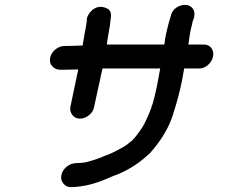

<svg xmlns="http://www.w3.org/2000/svg" viewBox="-20 -716 920 785"><path d="M335 -630V-640Q338 -652 347 -664Q366 -688 392 -688Q405 -688 419.5 -680.5Q434 -673 434 -653Q431 -616 424 -580Q418 -550 417 -534H652Q654 -553 658 -573Q667 -616 681 -660Q689 -680 710 -690Q723 -696 736 -696L748 -695Q775 -685 775 -659Q775 -653 774 -647Q771 -634 768 -630Q765 -613 760 -596Q755 -571 752 -546L750 -534H813Q833 -534 844 -520Q852 -509 852 -495Q852 -490 851 -485Q847 -465 830.5 -450.5Q814 -436 794 -436H733L725 -391Q712 -324 686.5 -245Q661 -166 594 -91Q527 -26 442 4L423 12Q343 48 270 49Q250 49 239 34Q230 23 230 10Q230 5 231 0Q235 -20 252 -34Q269 -48 290 -49Q301 -49 311 -50H317L318 -51Q329 -51 361 -61L382 -68Q383 -69 385.5 -70Q388 -71 390 -71L409 -79Q436 -88 481 -113L492 -120Q493 -120 497 -123L522 -143V-144Q534 -154 561 -194Q578 -221 599 -276Q599 -279 600.5 -283.5Q602 -288 603 -288Q617 -337 626 -387L635 -436H399L365 -280Q362 -260 344.5 -245.5Q327 -231 307 -231Q287 -231 276 -246Q267 -257 267 -272Q267 -276 268 -280L290 -385Q295 -408 300 -432L244 -431H225Q204 -432 193 -446Q184 -456 184 -470Q184 -475 185 -480Q189 -499 206 -513.5Q223 -528 244 -528Q271 -528 318 -530Q319 -540 326 -578Q332 -607 333 -618Z"/></svg>

Font: Bad Comic
Style: Italic
Weight: 400
Italic angle: -11°
Designer: GGBotNet
Foundry: GGBotNet
Version: 0.95